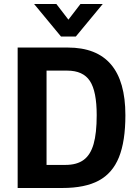

<svg xmlns="http://www.w3.org/2000/svg" viewBox="-20 -937 682 957"><path d="M68 0ZM68 -700H318Q605 -700 605 -363Q605 -233 573 -153.5Q541 -74 472.5 -37Q404 0 291 0H68ZM306 -115Q363 -115 397 -140Q431 -165 446.5 -219Q462 -273 462 -363Q462 -482 428 -533.5Q394 -585 315 -585H212V-115ZM150 -917H261L321 -839L381 -917H492L358 -755H284Z"/></svg>

Font: Sarabun
Style: Bold
Weight: 700
Designer: Suppakit Chalermlarp | Katatrad Co.,Ltd.
Foundry: Cadson Demak Co.,Ltd.
Version: Version 1.000; ttfautohint (v1.6)